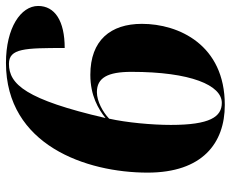

<svg xmlns="http://www.w3.org/2000/svg" viewBox="-85 -679 774 644"><g transform="rotate(-90 302.0 -357.0)"><path d="M272 10C474 10 544 -145 544 -268C544 -373 489 -441 373 -441C303 -441 258 -414 228 -390C290 -657 341 -714 410 -714C462 -714 463 -660 463 -527C554 -527 604 -560 604 -616C604 -674 531 -724 413 -724C137 -724 45 -454 45 -249C45 -65 144 10 272 10ZM279 0C232 0 205 -40 205 -171C205 -235 213 -320 226 -378C248 -399 284 -419 315 -419C363 -419 383 -383 383 -303C383 -104 338 0 279 0Z"/></g></svg>

Font: Noto Serif Display ExtraBold
Style: Italic
Weight: 800
Italic angle: -12°
Designer: Monotype Design Team
Foundry: Monotype Imaging Inc.
Version: Version 2.009